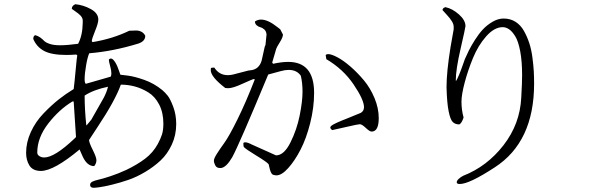

<svg xmlns="http://www.w3.org/2000/svg" viewBox="-20 -809 2800 912"><path d="M509 -461Q509 -475 503 -496Q497 -517 497 -526Q502 -531 506 -531Q513 -531 520 -523Q527 -515 532.5 -504Q538 -493 542 -481.5Q546 -470 549 -462Q552 -454 552 -454Q553 -454 586 -450Q619 -446 665.5 -429.5Q712 -413 751 -381Q764 -370 776.5 -354.5Q789 -339 803 -301.5Q817 -264 817 -220Q817 -167 796 -122Q775 -77 743 -47Q711 -17 670 7.5Q629 32 589.5 45.5Q550 59 513 68Q476 77 454.5 80Q433 83 425 83Q408 83 408 69Q408 59 419.5 53.5Q431 48 449.5 44Q468 40 504.5 28Q541 16 580 -2Q632 -27 669 -55Q706 -83 729 -124Q743 -150 749.5 -170.5Q756 -191 756 -222Q756 -274 736 -312.5Q716 -351 684 -370.5Q652 -390 619.5 -398.5Q587 -407 554 -407Q527 -331 443 -205L403 -144Q403 -132 420.5 -97Q438 -62 438 -48Q438 -34 429 -22Q427 -21 427 -20Q394 -20 373 -65L358 -99Q237 2 175 3Q136 3 120 -22.5Q104 -48 104 -83Q104 -133 126.5 -182Q149 -231 186.5 -270Q224 -309 258 -336Q292 -363 330 -386Q334 -417 339.5 -477.5Q345 -538 347 -546L342 -550Q317 -548 295 -548Q225 -548 189.5 -567Q154 -586 138 -624Q138 -638 147 -642Q160 -639 171 -631Q182 -623 189.5 -615Q197 -607 216 -600.5Q235 -594 265 -594Q300 -594 351 -601Q372 -640 373 -701V-713Q372 -725 362.5 -735Q353 -745 338.5 -754.5Q324 -764 321 -767Q321 -782 338 -789Q377 -785 412 -765.5Q447 -746 447 -716Q447 -699 431.5 -661.5Q416 -624 416 -613L420 -609Q516 -625 594 -663Q610 -663 623.5 -664Q637 -665 650 -659Q663 -653 670 -639Q670 -613 637 -602Q516 -565 404 -556Q396 -539 389 -499Q382 -459 382 -432Q382 -414 388 -411L506 -445Q509 -451 509 -461ZM493 -397Q425 -383 382 -355Q382 -288 390 -213Q393 -215 402.5 -227Q412 -239 414 -241L473 -345Q487 -372 493 -397ZM324 -327Q261 -289 209 -222Q157 -155 157 -84Q157 -74 167 -67.5Q177 -61 190 -61Q239 -61 333 -150L341 -158L330 -327Z M1745 -184Q1736 -184 1717.5 -201.5Q1699 -219 1689 -219Q1681 -219 1620.5 -205Q1560 -191 1558 -191Q1543 -201 1553 -211Q1566 -222 1628 -246L1694 -273Q1709 -282 1709 -300Q1709 -335 1659.5 -408Q1610 -481 1530 -528L1527 -548Q1531 -552 1539 -552Q1554 -552 1582.5 -537Q1611 -522 1644.5 -493Q1678 -464 1708.5 -427.5Q1739 -391 1759 -343Q1779 -295 1779 -248Q1779 -184 1745 -184ZM1246 -645Q1245 -660 1236 -668.5Q1227 -677 1217 -679.5Q1207 -682 1199 -689Q1191 -696 1191 -707Q1204 -716 1220 -716Q1253 -716 1298 -680L1311 -670L1324 -645Q1324 -632 1309 -608Q1294 -584 1292 -577L1273 -512L1277 -506Q1318 -515 1349 -515Q1472 -515 1472 -368Q1472 -298 1453.5 -224.5Q1435 -151 1407.5 -98Q1380 -45 1349 -10.5Q1318 24 1293 24Q1287 24 1281 22Q1269 22 1262 -4L1256 -29Q1247 -40 1197.5 -70Q1148 -100 1138 -111Q1136 -114 1136 -130Q1139 -133 1145 -133Q1156 -133 1175 -123L1291 -71Q1329 -71 1359.5 -132Q1390 -193 1403.5 -260.5Q1417 -328 1417 -373Q1417 -414 1409 -449Q1390 -477 1351 -477Q1334 -477 1313 -471L1254 -455Q1114 -118 1083 -62Q1055 -14 1030 -11Q1027 -11 1024 -11Q1009 -11 1002.5 -23.5Q996 -36 996 -46Q996 -56 1009.5 -77.5Q1023 -99 1046 -131Q1069 -163 1108.5 -243Q1148 -323 1190 -431L1187 -434Q1177 -432 1131.5 -411Q1086 -390 1064 -390Q1057 -390 1050 -391Q981 -444 981 -476Q981 -481 982 -485Q982 -488 998 -488Q1021 -452 1062 -452Q1074 -452 1087 -455L1160 -474Q1164 -475 1169 -475Q1211 -479 1223 -522L1237 -585Q1238 -590 1241 -595Z M2460 -452Q2460 -518 2451 -565.5Q2442 -613 2427.5 -636.5Q2413 -660 2398 -670Q2383 -680 2368 -680Q2328 -680 2289.5 -636.5Q2251 -593 2226.5 -533Q2202 -473 2187 -416Q2172 -359 2172 -326Q2172 -287 2182 -251Q2174 -225 2162 -218Q2142 -218 2130.5 -229.5Q2119 -241 2111 -280.5Q2103 -320 2101 -395Q2101 -467 2120 -585L2135 -670V-678Q2136 -692 2127 -707Q2118 -722 2102 -739Q2086 -756 2082 -761Q2082 -771 2096 -775Q2129 -768 2160 -740.5Q2191 -713 2191 -685Q2191 -678 2168 -578.5Q2145 -479 2145 -427L2146 -424Q2158 -442 2181 -508L2188 -528Q2197 -549 2207.5 -570Q2218 -591 2236 -619.5Q2254 -648 2273.5 -669Q2293 -690 2319.5 -705.5Q2346 -721 2372 -721Q2404 -721 2428.5 -705.5Q2453 -690 2468.5 -662.5Q2484 -635 2494 -604.5Q2504 -574 2509 -536Q2514 -498 2515.5 -470Q2517 -442 2517 -412Q2517 -135 2330 -14Q2209 65 2164 65Q2150 65 2149.5 57.5Q2149 50 2158.5 41Q2168 32 2180 26Q2293 -18 2371.5 -119Q2450 -220 2456 -346Q2460 -416 2460 -452Z"/></svg>

Font: cwTeXMing
Style: Medium
Weight: 500
Version: Version 1.17